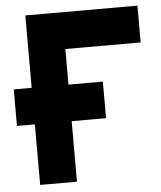

<svg xmlns="http://www.w3.org/2000/svg" viewBox="-51 -745 663 790"><g transform="rotate(-5 280.5 -350.0)"><path d="M83 0H235V-548H546V-700H83ZM9 -250H377V-401H9Z"/></g></svg>

Font: Unageo
Style: ExtraBold
Weight: 800
Designer: Richard Sepsi
Foundry: Richard Sepsi
Version: Version 2.000